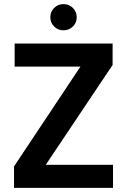

<svg xmlns="http://www.w3.org/2000/svg" viewBox="-20 -911 616 931"><path d="M48 0V-104L370 -588H51V-700H526V-596L202 -112H528V0ZM287 -764Q261 -764 242.5 -782.5Q224 -801 224 -827Q224 -854 242.5 -872.5Q261 -891 287 -891Q315 -891 333.5 -872.5Q352 -854 352 -827Q352 -801 333.5 -782.5Q315 -764 287 -764Z"/></svg>

Font: DM Sans 16pt
Style: Bold
Weight: 700
Version: Version 4.004;gftools[0.9.30]